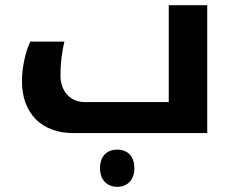

<svg xmlns="http://www.w3.org/2000/svg" viewBox="-20 -515 907 743"><path d="M264 0H782V-495H633V-120H308C252 -120 214 -162 214 -223C214 -267 219 -311 229 -354H97C78 -314 65 -252 65 -201C65 -76 141 0 264 0ZM434 208C474 208 500 180 500 136C500 91 475 64 434 64C391 64 367 92 367 136C367 180 393 208 434 208Z"/></svg>

Font: Noto Kufi Arabic
Style: Bold
Weight: 700
Designer: Monotype Design Team, David Williams, Khaled Hosny
Foundry: Google LLC
Version: Version 2.109